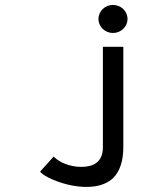

<svg xmlns="http://www.w3.org/2000/svg" viewBox="-20 -641 662 780"><path d="M146 60C180 94 357 160 440 82C465 57 481 16 481 -43V-451H398V-43C398 19 358 37 310 37C263 37 222 18 201 -2L198 -5L143 56ZM439 -507C471 -507 498 -532 498 -564C498 -596 471 -621 439 -621C407 -621 380 -596 380 -564C380 -532 407 -507 439 -507Z"/></svg>

Font: Charger Monospace
Style: Regular
Weight: 400
Designer: Jasper
Foundry: Cannot Into Space Fonts
Version: Version 0.980